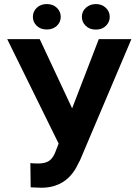

<svg xmlns="http://www.w3.org/2000/svg" viewBox="-20 -901 671 932"><path d="M15.1 0ZM330.1 -375 459.5 -710.9H617.7L369.1 -124.5L349.1 -85.9Q293.9 10.3 180.2 10.3L128.9 8.3L127.4 -109.4Q139.2 -107.4 165.5 -107.4Q196.3 -107.4 215.1 -118.2Q233.9 -128.9 246.6 -157.7L264.6 -204.1L15.1 -710.9H172.9ZM274.9 -819.3Q274.9 -793.5 255.9 -775.6Q236.8 -757.8 207 -757.8Q176.8 -757.8 158.2 -775.9Q139.6 -793.9 139.6 -819.3Q139.6 -844.7 158.2 -863Q176.8 -881.3 207 -881.3Q237.3 -881.3 256.1 -863Q274.9 -844.7 274.9 -819.3ZM377.4 -819.3Q377.4 -845.7 397.2 -863.5Q417 -881.3 445.3 -881.3Q474.1 -881.3 493.4 -863.3Q512.7 -845.2 512.7 -819.3Q512.7 -793.9 494.1 -775.6Q475.6 -757.3 445.3 -757.3Q415 -757.3 396.2 -775.6Q377.4 -793.9 377.4 -819.3Z"/></svg>

Font: Roboto
Style: Bold
Weight: 700
Designer: Google
Version: Version 2.134; 2016; ttfautohint (v1.6)